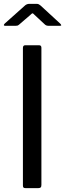

<svg xmlns="http://www.w3.org/2000/svg" viewBox="-22 -977 338 997"><path d="M158 -899Q156 -901 152.5 -904.5Q149 -908 147 -908Q144 -908 135 -899L77 -849Q72 -845 68.5 -844Q65 -843 59 -843H5Q-2 -843 -2 -847Q-2 -850 3 -855L105 -946Q116 -957 130 -957H169Q176 -957 180.5 -954Q185 -951 189 -948L290 -855Q296 -849 296 -846Q296 -843 289 -843H230Q219 -843 212 -849ZM181 -742Q193 -742 193 -729V-17Q193 -7 189 -3.5Q185 0 175 0H112Q103 0 100 -3Q97 -6 97 -14V-728Q97 -742 109 -742Z"/></svg>

Font: Libre Franklin
Style: Regular
Weight: 400
Designer: Pablo Impallari, Rodrigo Fuenzalida
Foundry: Impallari Type
Version: Version 1.002; ttfautohint (v1.5)